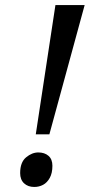

<svg xmlns="http://www.w3.org/2000/svg" viewBox="-20 -734 373 762"><path d="M122 -201 200 -714H316L176 -201ZM116 8Q91 8 75.5 -6.5Q60 -21 60 -47Q60 -90 83.5 -109.5Q107 -129 132 -129Q157 -129 172.5 -115.5Q188 -102 188 -76Q188 -47 177.5 -28Q167 -9 151 -0.5Q135 8 116 8Z"/></svg>

Font: NotoSerifTamilSlanted
Style: Italic
Weight: 400
Italic angle: -12°
Designer: Indian Type Foundry, Tom Grace, and the Monotype Design Team
Foundry: Monotype Imaging Inc.
Version: Version 2.001